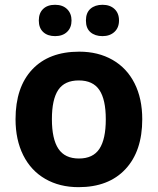

<svg xmlns="http://www.w3.org/2000/svg" viewBox="-20 -772 659 802"><path d="M160.2 -734.6Q178.2 -752 210 -752Q241.7 -752 260.3 -733.9Q278.8 -715.8 278.8 -686.3Q278.8 -656.7 260.3 -638.9Q241.7 -621.1 210.2 -621.1Q178.7 -621.1 160.4 -638.2Q142.1 -655.3 142.1 -686.3Q142.1 -717.3 160.2 -734.6ZM338.9 -686.3Q338.9 -718.8 357.9 -735.4Q377 -752 408.2 -752Q439.5 -752 458.3 -734.4Q477.1 -716.8 477.1 -686.5Q477.1 -656.2 458 -638.7Q439 -621.1 408 -621.1Q377 -621.1 357.9 -637.5Q338.9 -653.8 338.9 -686.3ZM311 -556.2Q390.1 -556.2 450 -522Q509.8 -487.8 542 -424.1Q574.2 -360.4 574.2 -273.9Q574.2 -140.6 503.9 -65.4Q433.6 9.8 308.1 9.8Q229 9.8 169.2 -24.7Q109.4 -59.1 77.1 -123.5Q44.9 -188 44.9 -273.9Q44.9 -407.7 114.7 -481.9Q184.6 -556.2 311 -556.2ZM395 -396.2Q368.2 -436 309.1 -436Q250 -436 223.4 -396.5Q196.8 -356.9 196.8 -274.2Q196.8 -191.4 223.9 -150.6Q251 -109.9 309.8 -109.9Q368.7 -109.9 395.3 -150.4Q421.9 -190.9 421.9 -273.7Q421.9 -356.4 395 -396.2Z"/></svg>

Font: Open Sans Hebrew
Style: Bold
Weight: 700
Foundry: Ascender Corporation, Yanek Iontef
Version: Version 2.001;PS 002.001;hotconv 1.0.70;makeotf.lib2.5.58329